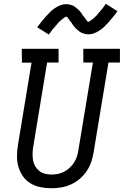

<svg xmlns="http://www.w3.org/2000/svg" viewBox="-20 -995 659 1023"><path d="M254 8Q223 8 194.5 2Q166 -4 142 -18.5Q118 -33 102 -56Q86 -79 78 -106.5Q70 -134 70.5 -164Q71 -194 76 -225L148 -661H97L96 -735H292V-662H231L157 -213Q154 -194 153.5 -176Q153 -158 156 -141Q159 -124 167.5 -109.5Q176 -95 189 -84.5Q202 -74 219 -69.5Q236 -65 254 -65Q271 -65 289 -68.5Q307 -72 322.5 -80.5Q338 -89 352 -102Q366 -115 375.5 -130.5Q385 -146 390.5 -163Q396 -180 398 -197L475 -662H424V-735H619V-662H558L479 -185Q475 -159 466.5 -133.5Q458 -108 442.5 -84.5Q427 -61 405.5 -42.5Q384 -24 358.5 -12.5Q333 -1 306.5 3.5Q280 8 254 8ZM240 -811 178 -850Q191 -867 203 -882Q215 -897 226 -909Q237 -921 247 -931Q257 -941 271.5 -951Q286 -961 301.5 -967Q317 -973 333 -973Q338 -973 343.5 -972Q349 -971 354 -970Q359 -969 363.5 -967Q368 -965 372.5 -963Q377 -961 380.5 -958Q384 -955 387.5 -952Q391 -949 395.5 -945.5Q400 -942 403 -938Q406 -934 409.5 -930.5Q413 -927 415 -923Q417 -919 419.5 -915.5Q422 -912 426 -907.5Q430 -903 433 -898.5Q436 -894 438.5 -891Q441 -888 443.5 -883.5Q446 -879 451 -879Q454 -879 457 -881.5Q460 -884 463.5 -886Q467 -888 471.5 -891.5Q476 -895 478 -897Q480 -899 482.5 -901Q485 -903 487 -905Q489 -907 491.5 -909.5Q494 -912 496.5 -915Q499 -918 501.5 -921Q504 -924 506.5 -927Q509 -930 512 -933.5Q515 -937 518 -940.5Q521 -944 524.5 -948Q528 -952 531 -956.5Q534 -961 537.5 -965.5Q541 -970 544 -975L606 -935Q593 -918 581 -903Q569 -888 558 -876Q547 -864 537 -854Q527 -844 512.5 -834Q498 -824 482.5 -818Q467 -812 451 -812Q446 -812 440.5 -813Q435 -814 430 -815Q425 -816 420.5 -818Q416 -820 411.5 -822Q407 -824 403.5 -827Q400 -830 396.5 -833Q393 -836 388.5 -839.5Q384 -843 381 -847Q378 -851 374.5 -854.5Q371 -858 368.5 -862Q366 -866 364 -869.5Q362 -873 358 -877.5Q354 -882 351 -886.5Q348 -891 345.5 -894Q343 -897 340.5 -901.5Q338 -906 333 -906Q330 -906 326.5 -904Q323 -902 320 -899.5Q317 -897 312 -893.5Q307 -890 305.5 -888Q304 -886 301.5 -884Q299 -882 296.5 -880Q294 -878 292 -875.5Q290 -873 287.5 -870Q285 -867 282.5 -864Q280 -861 277.5 -858Q275 -855 272 -851.5Q269 -848 265.5 -844.5Q262 -841 259 -837Q256 -833 253 -828.5Q250 -824 246.5 -819.5Q243 -815 240 -811Z"/></svg>

Font: Iosevka Plex Etoile
Style: Italic
Weight: 400
Italic angle: -9°
Designer: Belleve Invis
Foundry: Belleve Invis
Version: Version 25.1.1; ttfautohint (v1.8.4)